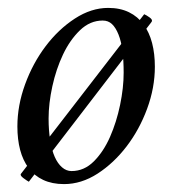

<svg xmlns="http://www.w3.org/2000/svg" viewBox="-20 -460 457 486"><path d="M345 -424 33 -20Q30 -16 39.5 -9Q49 -2 53 0L364 -405Q367 -410 358.5 -416Q350 -422 345 -424ZM240 -408Q254 -408 263.5 -399Q273 -390 280 -372.5Q287 -355 290 -330.5Q293 -306 293 -276Q293 -238 284 -194.5Q275 -151 258.5 -113.5Q242 -76 217.5 -51.5Q193 -27 161 -27Q148 -27 137 -36.5Q126 -46 118.5 -63Q111 -80 107 -105Q103 -130 103 -160Q103 -198 112.5 -241.5Q122 -285 139.5 -322Q157 -359 182.5 -383.5Q208 -408 240 -408ZM254 -440Q211 -440 169.5 -413Q128 -386 95.5 -343Q63 -300 43.5 -246.5Q24 -193 24 -140Q24 -107 31 -80.5Q38 -54 52.5 -34.5Q67 -15 89.5 -4.5Q112 6 142 6Q186 6 227 -20.5Q268 -47 300.5 -89.5Q333 -132 352.5 -185Q372 -238 372 -291Q372 -324 365 -351Q358 -378 343.5 -398Q329 -418 306.5 -429Q284 -440 254 -440Z"/></svg>

Font: Vermiglione
Style: Italic
Weight: 400
Italic angle: -11°
Version: Version 1.105